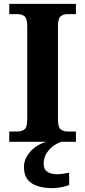

<svg xmlns="http://www.w3.org/2000/svg" viewBox="-20 -734 441 994"><path d="M28 0V-53H70Q92 -53 106.5 -64Q121 -75 121 -118V-596Q121 -639 106.5 -650Q92 -661 70 -661H28V-714H373V-661H331Q309 -661 294.5 -650Q280 -639 280 -596V-118Q280 -75 294.5 -64Q309 -53 331 -53H373V0ZM253 240Q180 240 142 213.5Q104 187 104 130Q104 99 121 72Q138 45 165 26Q192 7 222 0H299Q278 6 256.5 21.5Q235 37 220.5 60Q206 83 206 115Q206 143 225.5 155.5Q245 168 275 168Q289 168 304.5 166Q320 164 338 160V224Q322 231 295.5 235.5Q269 240 253 240Z"/></svg>

Font: Noto Serif Yezidi
Style: Bold
Weight: 700
Designer: Dalton Maag Ltd
Foundry: Dalton Maag Ltd
Version: Version 1.001; ttfautohint (v1.8.4.7-5d5b)